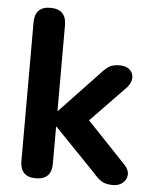

<svg xmlns="http://www.w3.org/2000/svg" viewBox="-52 -757 647 809"><g transform="rotate(5 271.5 -352.5)"><path d="M129 8Q63 8 63 -60V-645Q63 -713 129 -713Q196 -713 196 -645V-283H198L359 -453Q379 -476 395.5 -486.5Q412 -497 440 -497Q468 -497 483 -483.5Q498 -470 498 -450Q498 -430 481 -409L332 -255L499 -79Q517 -58 514.5 -38Q512 -18 496 -5Q480 8 455 8Q425 8 407.5 -3Q390 -14 370 -38L198 -216H196V-60Q196 8 129 8Z"/></g></svg>

Font: Chiron GoRound TC SB
Style: Regular
Weight: 500
Designer: Ryoko NISHIZUKA 西塚涼子 (kana, bopomofo & ideographs); Paul D. Hunt (Latin, Greek & Cyrillic); Sandoll Communications 산돌커뮤니
Foundry: Adobe
Version: Version 1.000;hotconv 1.1.1;makeotfexe 2.6.0